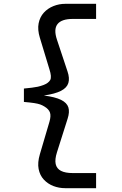

<svg xmlns="http://www.w3.org/2000/svg" viewBox="-20 -856 640 1004"><path d="M321 128Q288.5 128 259.2 116.8Q230 105.5 209.2 83.2Q188.5 61 182 27.8Q175.5 -5.5 188.5 -49.5L238.5 -219Q247.5 -250 241.2 -267.8Q235 -285.5 211.5 -299.5Q201 -306 189.5 -310Q178 -314 158.8 -317Q139.5 -320 105 -323V-393Q130 -395.5 146.8 -397.5Q163.5 -399.5 177.5 -402.5Q191.5 -405.5 207.5 -411.5Q233.5 -421.5 242.5 -437.5Q251.5 -453.5 238.5 -493.5L188.5 -658.5Q175.5 -701 182 -734Q188.5 -767 209.2 -789.8Q230 -812.5 259.5 -824.2Q289 -836 321 -836H482.5V-757H360.5Q302 -757 280.8 -730Q259.5 -703 278 -648L333 -482.5Q345 -447.5 337.5 -422.2Q330 -397 299 -381Q268 -365 209.5 -356.5Q268.5 -349 299.2 -333.8Q330 -318.5 337.5 -294.5Q345 -270.5 333.5 -235L278 -60Q266 -22.5 271.2 1.8Q276.5 26 299 37.5Q321.5 49 360.5 49H482.5V128Z"/></svg>

Font: Spline Sans Mono
Style: Regular
Weight: 400
Monospace: yes
Designer: Eben Sorkin, Mirko Velimirovic
Foundry: Sorkin Type
Version: Version 1.004